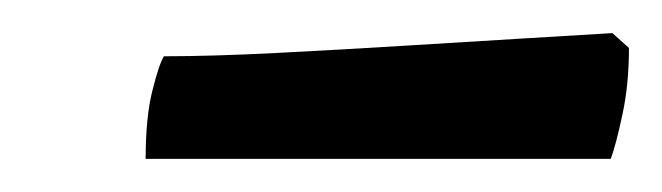

<svg xmlns="http://www.w3.org/2000/svg" viewBox="-20 -674 400 116"><path d="M68 -578Q68 -603 72 -619Q76 -635 79 -640Q108 -640 147 -642Q186 -644 226.5 -646.5Q267 -649 300 -651Q333 -653 350 -654L360 -645Q360 -623 356 -604.5Q352 -586 349 -578Z"/></svg>

Font: Texturina 72pt 72pt SemiBold
Style: Italic
Weight: 600
Italic angle: -11°
Designer: Guillermo Torres Carreño
Foundry: Omnibus-Type
Version: Version 1.002; ttfautohint (v1.8.3)